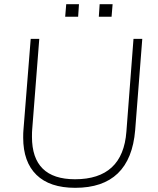

<svg xmlns="http://www.w3.org/2000/svg" viewBox="-20 -891 755 919"><path d="M91 -232Q91 -258 92 -266L127 -705H168L134 -270Q133 -262 133 -236Q133 -33 339 -33Q568 -33 585 -261L619 -705H661L627 -268Q604 8 340 8Q218 8 154.5 -54Q91 -116 91 -232ZM292 -811 297 -871H358L354 -811ZM453 -811 457 -871H519L514 -811Z"/></svg>

Font: Iunito ExtraLight
Style: Italic
Weight: 200
Italic angle: -4.541°
Designer: Vernon Adams
Foundry: Vernon Adams
Version: Version 2.001;November 30, 2019;FontCreator 12.0.0.2547 64-b